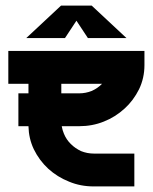

<svg xmlns="http://www.w3.org/2000/svg" viewBox="-20 -668 547 688"><path d="M253.9 -593.8 212.9 -531.7H74.2L198.7 -647.9H308.6L433.1 -531.7H294.9ZM497.6 -485.4V-434.6Q497.6 -388.7 478.5 -348.6Q458 -307.6 426.8 -279.3Q393.1 -248.5 352.1 -232.4Q311 -215.8 263.7 -215.8H201.2Q203.6 -201.7 209 -189Q217.8 -167.5 233.9 -151.9Q249 -136.7 270.5 -126.5Q292.5 -117.7 315.9 -117.7H461.4V0H315.9Q268.1 0 227.5 -17.1Q185.5 -33.7 152.8 -63.5Q120.6 -93.3 101.1 -133.3Q83 -171.4 82 -215.8H45.9V-333.5H82V-367.7H9.8V-485.4ZM309.1 -342.3Q330.6 -352.1 345.7 -367.7H199.7V-333.5H263.7Q287.1 -333.5 309.1 -342.3Z"/></svg>

Font: Sangha Kali
Style: Regular
Weight: 400
Designer: Seslavinskaya Anna
Foundry: Popkern
Version: Version 2.000;PS 002.000;hotconv 1.0.88;makeotf.lib2.5.64775